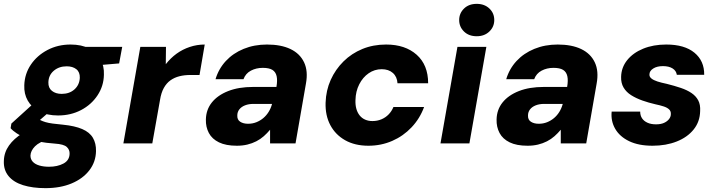

<svg xmlns="http://www.w3.org/2000/svg" viewBox="-50 -744 3716 996"><path d="M186 232Q119 232 69.5 216.5Q20 201 -6 169Q-32 137 -30 91Q-29 47 -3.5 11Q22 -25 66.5 -52.5Q111 -80 171 -99L206 -23Q154 -8 131.5 15Q109 38 108 63Q108 82 120 95Q132 108 154 114.5Q176 121 204 121Q248 121 279 104.5Q310 88 311 54Q312 33 296.5 18.5Q281 4 235 1Q189 -2 152 -10Q115 -18 86 -28.5Q57 -39 36.5 -52.5Q16 -66 5 -79L9 -103L139 -221L235 -189L80 -55L139 -133Q149 -126 160 -120.5Q171 -115 186 -110.5Q201 -106 223.5 -103Q246 -100 278 -97Q338 -91 376.5 -74.5Q415 -58 432 -29Q449 0 448 40Q447 96 413.5 139.5Q380 183 321.5 207.5Q263 232 186 232ZM251 -145Q194 -145 154 -166Q114 -187 94 -222Q74 -257 76 -302Q78 -361 110 -408.5Q142 -456 196 -484.5Q250 -513 316 -513Q373 -513 412.5 -492.5Q452 -472 471.5 -436.5Q491 -401 489 -356Q488 -298 456 -249.5Q424 -201 370.5 -173Q317 -145 251 -145ZM270 -257Q310 -257 336 -280Q362 -303 364 -340Q365 -370 346 -385Q327 -400 296 -400Q256 -400 229 -377Q202 -354 201 -317Q200 -288 219.5 -272.5Q239 -257 270 -257ZM380 -399 375 -501H584L568 -415Z M590 0 678 -501H811L810 -411Q835 -443 866 -465.5Q897 -488 934.5 -500.5Q972 -513 1012 -513L985 -355H937Q907 -355 881 -348.5Q855 -342 834.5 -327.5Q814 -313 800 -288Q786 -263 780 -225L740 0Z M1179 12Q1122 12 1086 -5.5Q1050 -23 1033.5 -54Q1017 -85 1018 -124Q1019 -175 1049 -212.5Q1079 -250 1133.5 -271.5Q1188 -293 1263 -293H1384Q1390 -327 1385 -349Q1380 -371 1363 -381.5Q1346 -392 1313 -392Q1279 -392 1251.5 -377.5Q1224 -363 1213 -333H1068Q1084 -387 1121.5 -427.5Q1159 -468 1214 -490.5Q1269 -513 1335 -513Q1408 -513 1457 -489.5Q1506 -466 1527.5 -420.5Q1549 -375 1537 -310L1483 0H1351V-71Q1336 -53 1318.5 -37.5Q1301 -22 1279.5 -11Q1258 0 1233 6Q1208 12 1179 12ZM1237 -102Q1260 -102 1280 -110Q1300 -118 1316 -131.5Q1332 -145 1343.5 -163.5Q1355 -182 1361 -204V-205H1265Q1240 -205 1221 -197.5Q1202 -190 1191.5 -176.5Q1181 -163 1181 -145Q1180 -123 1196 -112.5Q1212 -102 1237 -102Z M1861 12Q1791 12 1740.5 -16.5Q1690 -45 1663.5 -95Q1637 -145 1639 -211Q1641 -275 1665.5 -329.5Q1690 -384 1732 -425.5Q1774 -467 1830 -490Q1886 -513 1953 -513Q2052 -513 2111.5 -460Q2171 -407 2171 -312H2012Q2010 -346 1988 -365.5Q1966 -385 1930 -385Q1893 -385 1862.5 -364Q1832 -343 1813.5 -306.5Q1795 -270 1794 -225Q1793 -200 1798.5 -180Q1804 -160 1815.5 -145.5Q1827 -131 1844 -123.5Q1861 -116 1882 -116Q1907 -116 1928.5 -125Q1950 -134 1966 -150.5Q1982 -167 1991 -189H2150Q2128 -129 2085 -83.5Q2042 -38 1984.5 -13Q1927 12 1861 12Z M2235 0 2323 -501H2473L2385 0ZM2423 -556Q2382 -556 2357 -580.5Q2332 -605 2332 -640Q2332 -675 2357 -699.5Q2382 -724 2423 -724Q2463 -724 2488.5 -700Q2514 -676 2514 -640Q2514 -605 2488.5 -580.5Q2463 -556 2423 -556Z M2687 12Q2630 12 2594 -5.5Q2558 -23 2541.5 -54Q2525 -85 2526 -124Q2527 -175 2557 -212.5Q2587 -250 2641.5 -271.5Q2696 -293 2771 -293H2892Q2898 -327 2893 -349Q2888 -371 2871 -381.5Q2854 -392 2821 -392Q2787 -392 2759.5 -377.5Q2732 -363 2721 -333H2576Q2592 -387 2629.5 -427.5Q2667 -468 2722 -490.5Q2777 -513 2843 -513Q2916 -513 2965 -489.5Q3014 -466 3035.5 -420.5Q3057 -375 3045 -310L2991 0H2859V-71Q2844 -53 2826.5 -37.5Q2809 -22 2787.5 -11Q2766 0 2741 6Q2716 12 2687 12ZM2745 -102Q2768 -102 2788 -110Q2808 -118 2824 -131.5Q2840 -145 2851.5 -163.5Q2863 -182 2869 -204V-205H2773Q2748 -205 2729 -197.5Q2710 -190 2699.5 -176.5Q2689 -163 2689 -145Q2688 -123 2704 -112.5Q2720 -102 2745 -102Z M3335 12Q3263 12 3214 -11.5Q3165 -35 3141.5 -75.5Q3118 -116 3123 -165H3271Q3271 -145 3280.5 -130.5Q3290 -116 3308.5 -107.5Q3327 -99 3353 -99Q3378 -99 3394.5 -106.5Q3411 -114 3420.5 -126Q3430 -138 3430 -152Q3431 -167 3421 -176.5Q3411 -186 3392.5 -192Q3374 -198 3350 -203Q3315 -211 3282.5 -222.5Q3250 -234 3224.5 -250Q3199 -266 3185 -289.5Q3171 -313 3172 -345Q3173 -394 3203.5 -432Q3234 -470 3286.5 -491.5Q3339 -513 3406 -513Q3501 -513 3552.5 -470.5Q3604 -428 3603 -356H3461Q3458 -377 3439 -389Q3420 -401 3389 -401Q3358 -401 3338.5 -388.5Q3319 -376 3319 -358Q3318 -346 3329 -337Q3340 -328 3360 -321.5Q3380 -315 3409 -309Q3449 -299 3481.5 -288Q3514 -277 3537 -261.5Q3560 -246 3572 -223.5Q3584 -201 3582 -168Q3581 -113 3548.5 -72.5Q3516 -32 3460.5 -10Q3405 12 3335 12Z"/></svg>

Font: DM Sans 17pt Black
Style: Italic
Weight: 900
Italic angle: -10°
Version: Version 4.004;gftools[0.9.30]